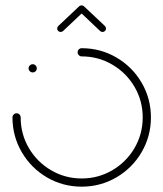

<svg xmlns="http://www.w3.org/2000/svg" viewBox="-20 -699 611 719"><path d="M87 -443Q87 -449.3 91.7 -453.9Q96.3 -458.5 102.6 -458.5Q108.9 -458.5 113.3 -453.9Q117.8 -449.3 117.8 -443Q117.8 -436.7 113.3 -432.2Q108.9 -427.8 102.6 -427.8Q96.3 -427.8 91.7 -432.2Q87 -436.7 87 -443ZM270.7 -503.3Q270.7 -509.6 275.2 -514.1Q279.6 -518.5 285.9 -518.5Q356.3 -518.5 415.9 -483.7Q475.6 -448.9 510.4 -389.3Q545.2 -329.6 545.2 -259.3Q545.2 -188.9 510.4 -129.3Q475.6 -69.6 415.9 -34.8Q356.3 0 285.9 0Q215.2 0 155.7 -34.8Q96.3 -69.6 61.5 -129.3Q26.7 -188.9 26.7 -259.3Q26.7 -265.6 31.3 -270.2Q35.9 -274.8 42.2 -274.8Q48.5 -274.8 53 -270.2Q57.4 -265.6 57.4 -259.3Q57.4 -197 88.1 -144.6Q118.9 -92.2 171.3 -61.5Q223.7 -30.7 285.9 -30.7Q348.1 -30.7 400.6 -61.5Q453 -92.2 483.7 -144.6Q514.4 -197 514.4 -259.3Q514.4 -321.5 483.7 -373.9Q453 -426.3 400.6 -457Q348.1 -487.8 285.9 -487.8Q279.6 -487.8 275.2 -492.4Q270.7 -497 270.7 -503.3ZM285.6 -678.9Q290.7 -678.9 294.6 -675.2Q298.5 -671.5 298.5 -666.3Q298.5 -660.7 294.4 -656.7L215.9 -582.6Q211.9 -579.3 207 -579.3Q201.9 -579.3 198 -583Q194.1 -586.7 194.1 -591.9Q194.1 -597.4 198.1 -601.5L276.7 -675.6Q280.4 -678.9 285.6 -678.9ZM295.2 -674.8 373 -601.5Q377 -597.4 377 -591.9Q377 -586.7 373.1 -583Q369.3 -579.3 364.1 -579.3Q359.3 -579.3 355.2 -582.6L277.4 -656.3Z"/></svg>

Font: 26F Galaxy Sans Ultra Light
Style: Regular
Weight: 200
Designer: C₂₉H₂₅N₃O₅
Version: Version 1.100